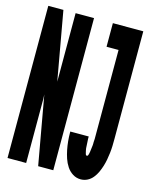

<svg xmlns="http://www.w3.org/2000/svg" viewBox="-112 -812 724 896"><g transform="rotate(15 250.0 -363.5)"><path d="M99 0H9V-735H82L141 -404V-735H230V0H157L98 -331Q99 -322 99 -312.5Q99 -303 99 -294ZM364 8Q343 8 325.5 -3Q308 -14 296.5 -31.5Q285 -49 278.5 -68.5Q272 -88 268 -108Q264 -128 262 -148.5Q260 -169 260 -190V-195H349V-193Q349 -188 349 -183.5Q349 -179 349.5 -174.5Q350 -170 350 -165.5Q350 -161 350.5 -156.5Q351 -152 351 -147.5Q351 -143 351.5 -138.5Q352 -134 353 -129.5Q354 -125 355 -120.5Q356 -116 357.5 -111Q359 -106 364 -106Q368 -106 369.5 -110.5Q371 -115 372 -119Q373 -123 373.5 -127Q374 -131 374.5 -135Q375 -139 375.5 -143Q376 -147 376.5 -151Q377 -155 377.5 -159Q378 -163 378 -167Q378 -171 378 -175Q378 -179 378.5 -183Q379 -187 379 -191Q379 -195 379 -199Q379 -203 379 -207Q379 -211 379 -215V-621H321V-735H468V-215Q468 -198 467.5 -181Q467 -164 465 -147Q463 -130 460 -113.5Q457 -97 452 -81Q447 -65 440 -49.5Q433 -34 422 -20.5Q411 -7 396 0.5Q381 8 364 8Z"/></g></svg>

Font: Iosevka Heavy
Style: Regular
Weight: 900
Monospace: yes
Designer: Belleve Invis
Foundry: Belleve Invis
Version: Version 32.5.0; ttfautohint (v1.8.4)